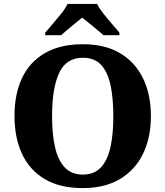

<svg xmlns="http://www.w3.org/2000/svg" viewBox="-20 -951 845 981"><path d="M403 10Q286 10 208.5 -36Q131 -82 92.5 -165Q54 -248 54 -359Q54 -470 92.5 -552Q131 -634 209 -679.5Q287 -725 404 -725Q516 -725 593 -679.5Q670 -634 710.5 -551.5Q751 -469 751 -358Q751 -247 710.5 -164.5Q670 -82 592.5 -36Q515 10 403 10ZM403 -59Q461 -59 495 -95Q529 -131 544 -197.5Q559 -264 559 -358Q559 -452 544 -519Q529 -586 495 -621Q461 -656 404 -656Q318 -656 282 -578Q246 -500 246 -358Q246 -264 261.5 -197.5Q277 -131 311.5 -95Q346 -59 403 -59ZM211 -784Q227 -803 249.5 -829Q272 -855 293.5 -882Q315 -909 325 -931H476Q487 -909 508 -882Q529 -855 552 -829Q575 -803 590 -784V-771H509Q497 -782 477 -798.5Q457 -815 436 -832Q415 -849 400 -861Q385 -849 364 -832Q343 -815 324 -798.5Q305 -782 292 -771H211Z"/></svg>

Font: Noto Serif Khmer ExtraBold
Style: Regular
Weight: 800
Version: Version 2.003